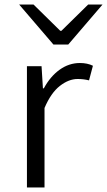

<svg xmlns="http://www.w3.org/2000/svg" viewBox="-20 -821 469 841"><path d="M98 -531H162L168 -434H172Q200 -486 241 -515.5Q282 -545 330 -545Q363 -545 387 -533L370 -469Q346 -475 320 -475Q281 -475 242 -444.5Q203 -414 175 -348V0H98ZM64 -801H127L244 -686H249L366 -801H429L279 -626H214Z"/></svg>

Font: Nebula Sans Book
Style: Regular
Weight: 400
Designer: Paul D. Hunt for Adobe (as Source Sans)
Foundry: Nebula Entertainment & Broadcasting LLC
Version: Version 1.010